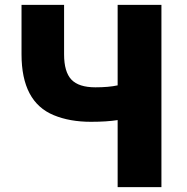

<svg xmlns="http://www.w3.org/2000/svg" viewBox="-20 -765 765 785"><path d="M352 -267Q265 -267 200 -294Q68 -348 68 -543V-745H242V-543Q242 -471 272 -439.5Q302 -408 370 -408Q424 -408 461 -416V-745H640V0H461V-274Q416 -267 352 -267Z"/></svg>

Font: Merged Yaku Han JP Black
Style: Regular
Weight: 900
Designer: Ryoko NISHIZUKA 西塚涼子 (kana, bopomofo & ideographs); Paul D. Hunt (Latin, Greek & Cyrillic); Sandoll Communications 산돌커뮤니
Foundry: Adobe
Version: Version 2.004